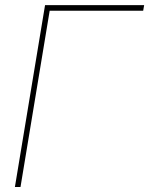

<svg xmlns="http://www.w3.org/2000/svg" viewBox="-20 -748 597 768"><path d="M556.6 -727.5 552.7 -705.1H178.7L62 0H39.6L160.2 -727.5Z"/></svg>

Font: Inter Display Thin
Style: Italic
Weight: 100
Italic angle: -9.39999°
Designer: Rasmus Andersson
Foundry: rsms
Version: Version 4.000;git-a52131595